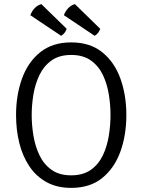

<svg xmlns="http://www.w3.org/2000/svg" viewBox="-20 -901 692 933"><path d="M134 -342Q134 -293 142.5 -241.5Q151 -190 172 -146.2Q193 -102.5 230.5 -75.8Q268 -49 326 -49Q384 -49 421.5 -75.8Q459 -102.5 479.8 -146.2Q500.5 -190 508.8 -241.5Q517 -293 517 -342Q517 -391 508.8 -442.2Q500.5 -493.5 479.8 -537Q459 -580.5 421.5 -607.2Q384 -634 326 -634Q268 -634 230.5 -607.2Q193 -580.5 172 -537Q151 -493.5 142.5 -442.2Q134 -391 134 -342ZM58 -342Q58 -439 87 -519.2Q116 -599.5 175.5 -647.2Q235 -695 326 -695Q417.5 -695 477 -647Q536.5 -599 565.2 -518.8Q594 -438.5 594 -342Q594 -244.5 565 -164.2Q536 -84 476.8 -36Q417.5 12 326 12Q257 12 206.5 -15.8Q156 -43.5 123 -92.5Q90 -141.5 74 -205.5Q58 -269.5 58 -342ZM181 -881 304 -761Q301 -751.5 294.2 -742.2Q287.5 -733 277 -727L127.5 -827Q133.5 -844.5 147.2 -860Q161 -875.5 181 -881ZM344 -881 467 -761Q464 -751.5 457.2 -742.2Q450.5 -733 440 -727L290.5 -827Q296.5 -844.5 310.2 -860Q324 -875.5 344 -881Z"/></svg>

Font: Signika Negative Light Light
Style: Regular
Weight: 300
Version: Version 2.001